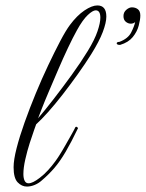

<svg xmlns="http://www.w3.org/2000/svg" viewBox="-20 -677 536 706"><path d="M79 9Q60 9 45 -6.5Q30 -22 30 -62Q30 -89 41 -132Q52 -175 70.5 -227Q89 -279 111.5 -333.5Q134 -388 157.5 -437.5Q181 -487 201.5 -526Q222 -565 237 -585Q263 -620 290.5 -638.5Q318 -657 338 -657Q371 -657 371 -616Q371 -594 358 -559.5Q345 -525 315 -477Q293 -442 265.5 -403.5Q238 -365 210 -329Q182 -293 156.5 -264.5Q131 -236 113 -220Q113 -220 106 -200.5Q99 -181 89.5 -151.5Q80 -122 73 -91Q66 -60 66 -37Q66 -22 70.5 -12.5Q75 -3 85 -3Q100 -3 126 -23Q142 -35 157 -51.5Q172 -68 183.5 -84Q195 -100 199 -107Q208 -121 220.5 -143Q233 -165 244 -184.5Q255 -204 257 -209Q259 -211 260 -211Q262 -211 265 -208.5Q268 -206 266 -204Q242 -154 221.5 -119Q201 -84 180 -59.5Q159 -35 133 -13Q122 -3 107.5 3Q93 9 79 9ZM120 -242Q144 -270 177 -312.5Q210 -355 244 -402Q278 -449 303 -490Q328 -531 338.5 -562Q349 -593 349 -612Q349 -639 332 -639Q321 -639 302.5 -621.5Q284 -604 263 -566Q248 -539 230 -501Q212 -463 194 -421Q176 -379 160 -341.5Q144 -304 133.5 -277Q123 -250 120 -242ZM419 -512Q411 -512 409 -517Q409 -523 419 -523Q451 -535 462.5 -558Q474 -581 477 -596Q471 -590 461 -590Q451 -590 442.5 -597Q434 -604 434 -618Q434 -632 444.5 -641Q455 -650 465 -650Q478 -650 487 -643Q496 -636 496 -620Q496 -605 490 -582.5Q484 -560 468 -540.5Q452 -521 422 -512Z"/></svg>

Font: Mea Culpa
Style: Regular
Weight: 400
Designer: Robert E. Leuschke
Foundry: Robert E. Leuschke
Version: Version 1.010; ttfautohint (v1.8.3)